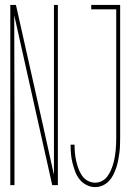

<svg xmlns="http://www.w3.org/2000/svg" viewBox="-20 -755 540 783"><path d="M22 0V-735H45L157 -236L200 -42V-735H216V0H193L38 -693Q38 -593 38.5 -493.5Q39 -394 39 -294V0ZM368 8Q350 8 333 -0.5Q316 -9 304.5 -23.5Q293 -38 286.5 -55.5Q280 -73 275.5 -91Q271 -109 269.5 -127Q268 -145 268 -164V-165H284V-164Q284 -148 285.5 -131.5Q287 -115 290.5 -99.5Q294 -84 299.5 -68.5Q305 -53 314 -39.5Q323 -26 337.5 -18Q352 -10 368 -10Q382 -10 395 -16.5Q408 -23 416.5 -34Q425 -45 431 -58Q437 -71 441 -84.5Q445 -98 447.5 -111.5Q450 -125 451.5 -139Q453 -153 453.5 -167Q454 -181 454 -195V-717H352V-735H470V-195Q470 -179 469.5 -163.5Q469 -148 467 -132.5Q465 -117 462 -101.5Q459 -86 454 -71Q449 -56 442 -42Q435 -28 424 -16.5Q413 -5 398.5 1.5Q384 8 368 8Z"/></svg>

Font: Iosevka Thin
Style: Regular
Weight: 100
Monospace: yes
Designer: Belleve Invis
Foundry: Belleve Invis
Version: Version 32.5.0; ttfautohint (v1.8.4)